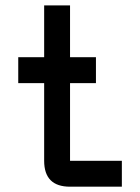

<svg xmlns="http://www.w3.org/2000/svg" viewBox="-20 -704 528 724"><path d="M244.1 0Q146.5 0 146.5 -97.7V-390.6H48.8V-488.3H146.5V-683.6H244.1V-488.3H341.8V-390.6H244.1V-97.7H439.5V0Z"/></svg>

Font: BabelStone Moon Runes
Style: Regular
Weight: 400
Designer: Andrew West
Foundry: BabelStone
Version: Version 7.001 March 14, 2022